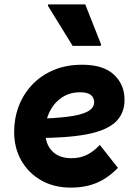

<svg xmlns="http://www.w3.org/2000/svg" viewBox="-20 -838 640 875"><path d="M302.5 17Q226 17 168 -16Q110 -49 77.2 -106.2Q44.5 -163.5 44.5 -237Q44.5 -299 65.5 -354.2Q86.5 -409.5 126.8 -452Q167 -494.5 224.5 -518.8Q282 -543 354.5 -543Q450.5 -543 499 -498Q547.5 -453 547.5 -383.5Q547.5 -319.5 505.5 -281Q463.5 -242.5 374.8 -225.8Q286 -209 145 -209L137.5 -296.5Q228 -298.5 288.2 -306Q348.5 -313.5 378.8 -329.5Q409 -345.5 409 -372.5Q409 -394 393.2 -405.8Q377.5 -417.5 345 -417.5Q297 -417.5 261.2 -393Q225.5 -368.5 205.8 -328.2Q186 -288 186 -240.5Q186 -182 217.5 -149.5Q249 -117 306 -117Q343 -117 373.8 -131.2Q404.5 -145.5 435 -177.5L517.5 -73Q473 -27 421.2 -5Q369.5 17 302.5 17ZM311 -629 198.5 -811.5 199.5 -818H368.5L440.5 -636L439 -629Z"/></svg>

Font: Google Sans Code
Style: Italic
Weight: 400
Italic angle: -10°
Monospace: yes
Designer: Google Sans Code Authors
Foundry: Google LLC
Version: Version 6.000